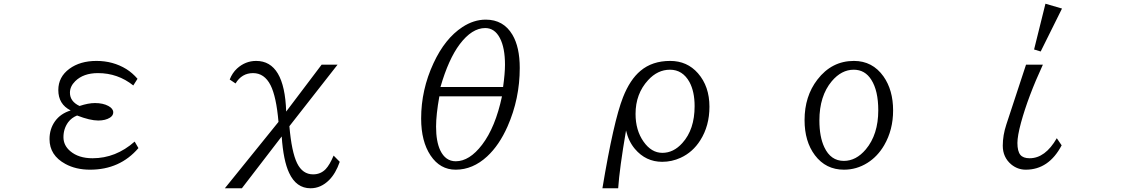

<svg xmlns="http://www.w3.org/2000/svg" viewBox="-20 -885 6040 1024"><path d="M718.3 -95.2Q619.6 20 460.4 20Q384.8 20 328.6 -10.7Q244.1 -56.6 244.1 -143.1Q244.1 -197.3 273.4 -238.3Q302.7 -279.3 356.9 -295.9Q291 -329.1 291 -404.8Q291 -474.6 350.1 -518.1Q407.2 -560.1 494.6 -560.1Q583 -560.1 653.8 -516.6Q686.5 -496.1 713.4 -464.8L690.9 -429.2Q608.4 -495.1 502.4 -495.1Q424.8 -495.1 381.3 -452.1Q353 -424.3 353 -390.6Q353 -343.8 404.3 -319.8Q451.2 -335.4 486.3 -335.4Q529.3 -335.4 558.1 -319.8Q584 -305.7 584 -285.6Q584 -269 566.9 -257.8Q542.5 -242.2 503.9 -242.2Q460.4 -242.2 391.1 -269Q361.8 -257.3 343.8 -233.4Q318.4 -198.7 318.4 -153.3Q318.4 -109.4 355 -78.6Q399.4 -41 473.6 -41Q597.7 -41 698.2 -129.9Z M1179.2 119.1 1465.3 -234.9Q1453.6 -370.1 1422.9 -430.7Q1390.1 -495.1 1329.6 -495.1Q1269.5 -495.1 1236.3 -439.9L1205.1 -460.9Q1218.8 -496.1 1244.1 -519.5Q1288.6 -560.1 1346.2 -560.1Q1497.6 -560.1 1506.3 -290L1695.3 -540H1780.3L1523.4 -211.9Q1535.2 -74.7 1564.5 -14.6Q1593.8 44.9 1649.9 44.9Q1689.9 44.9 1716.8 17.1Q1738.3 -5.4 1759.3 -55.2L1792 -22Q1770.5 40 1735.4 75.2Q1691.4 119.1 1636.2 119.1Q1560.1 119.1 1522 37.1Q1491.2 -28.3 1482.4 -157.2L1270 119.1Z M2570.8 -780.3Q2665 -780.3 2712.9 -699.7Q2752 -633.8 2752 -522.5Q2752 -358.4 2687 -210.9Q2642.6 -110.4 2578.1 -50.8Q2501.5 20 2410.2 20Q2327.1 20 2276.4 -55.7Q2226.1 -130.9 2226.1 -252.9Q2226.1 -406.2 2292 -547.9Q2353 -679.7 2446.3 -740.7Q2506.8 -780.3 2570.8 -780.3ZM2663.1 -420.9Q2673.3 -494.1 2673.3 -539.6Q2673.3 -630.4 2646 -682.1Q2618.2 -735.4 2567.9 -735.4Q2497.1 -735.4 2432.1 -649.4Q2372.1 -569.8 2329.1 -420.9ZM2323.2 -371.1Q2305.7 -273.9 2305.7 -209.5Q2305.7 -130.4 2328.1 -83Q2356 -24.9 2410.6 -24.9Q2483.9 -24.9 2551.3 -113.3Q2622.1 -206.1 2657.2 -371.1Z M3192.9 119.1Q3252.4 -238.3 3302.7 -366.2Q3339.8 -460.4 3396 -507.3Q3458.5 -560.1 3554.2 -560.1Q3645 -560.1 3702.6 -494.1Q3763.7 -424.3 3763.7 -315.9Q3763.7 -213.4 3714.8 -136.7Q3674.8 -73.2 3609.9 -43.5Q3563 -22 3511.7 -22Q3424.3 -22 3366.2 -90.8Q3332.5 -130.4 3318.8 -189Q3284.2 12.2 3276.9 119.1ZM3553.2 -513.2Q3487.3 -513.2 3436.5 -457.5Q3369.6 -384.8 3369.6 -277.3Q3369.6 -190.4 3412.1 -129.9Q3454.1 -69.8 3512.7 -69.8Q3572.3 -69.8 3619.1 -122.1Q3684.6 -194.3 3684.6 -318.8Q3684.6 -396.5 3657.2 -447.3Q3620.6 -513.2 3553.2 -513.2Z M4534.2 -560.1Q4633.3 -560.1 4691.9 -477.5Q4743.2 -404.8 4743.2 -295.9Q4743.2 -192.4 4695.8 -110.8Q4660.6 -50.3 4606 -16.1Q4548.3 20 4481 20Q4384.3 20 4326.2 -57.1Q4271 -130.4 4271 -244.6Q4271 -371.6 4339.4 -460.4Q4416 -560.1 4534.2 -560.1ZM4533.2 -513.2Q4467.8 -513.2 4416 -451.7Q4350.1 -373 4350.1 -242.7Q4350.1 -155.3 4376.5 -99.6Q4410.6 -26.9 4480.5 -26.9Q4545.9 -26.9 4597.7 -88.4Q4664.1 -167.5 4664.1 -296.9Q4664.1 -401.4 4627 -459.5Q4593.3 -513.2 4533.2 -513.2Z M5495.1 -621.1 5555.7 -865.2 5644 -839.4 5530.3 -610.4ZM5347.2 -221.2 5452.1 -540H5542Q5462.9 -368.7 5425.3 -230.5Q5406.2 -159.7 5406.2 -122.6Q5406.2 -78.6 5421.9 -59.1Q5437 -41 5471.2 -41Q5554.7 -41 5616.2 -147.9L5642.1 -109.9Q5573.7 20 5450.7 20Q5407.2 20 5373 -8.3Q5328.1 -46.4 5328.1 -107.9Q5328.1 -163.6 5347.2 -221.2Z"/></svg>

Font: BIZ UDMincho
Style: Regular
Weight: 400
Monospace: yes
Designer: TypeBank Co., Ltd.
Foundry: Morisawa Inc.
Version: Version 1.06